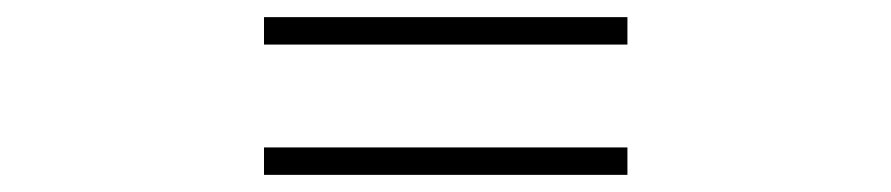

<svg xmlns="http://www.w3.org/2000/svg" viewBox="-20 -492 1040 224"><path d="M288 -440H712V-472H288ZM288 -288H712V-320H288Z"/></svg>

Font: Noto Sans CJK KR Light
Style: Regular
Weight: 300
Designer: Ryoko NISHIZUKA (kana & ideographs); Paul D. Hunt (Latin, Greek & Cyrillic); Wenlong ZHANG (bopomofo); Sandoll Communica
Foundry: Adobe Systems Incorporated
Version: Version 1.004;PS 1.004;hotconv 1.0.82;makeotf.lib2.5.63406